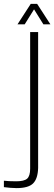

<svg xmlns="http://www.w3.org/2000/svg" viewBox="-93 -765 279 987"><path d="M-8 202Q-20 202 -40 200.5Q-60 199 -73 197V164Q-61 165.5 -45.5 166.2Q-30 167 -10 167Q31.5 167 46.8 153.2Q62 139.5 62 102V-600H103V98Q101.5 153.5 77.2 177.8Q53 202 -8 202ZM-3 -640 65 -745H98L166 -640H130L82 -717L34 -640Z"/></svg>

Font: Big Shoulders Stencil Text Thin Thin
Style: Regular
Weight: 250
Version: Version 2.001